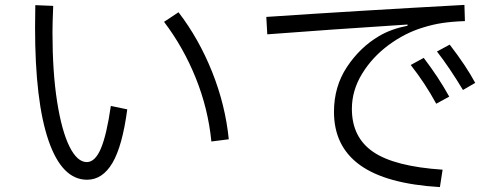

<svg xmlns="http://www.w3.org/2000/svg" viewBox="-20 -744 2025 783"><path d="M123 -632 124 -723 197 -720Q194 -648 194 -613Q194 -449 213 -329Q232 -209 263.5 -146Q295 -83 334 -83Q368 -83 391.5 -138.5Q415 -194 432 -312L499 -298Q479 -148 438.5 -79.5Q398 -11 335 -11Q233 -11 178 -170.5Q123 -330 123 -632ZM842 -167Q829 -300 778.5 -425.5Q728 -551 649 -655L708 -694Q791 -586 845 -451Q899 -316 913 -176Z M1774 19Q1555 6 1448.5 -70.5Q1342 -147 1342 -288Q1342 -391 1395 -471Q1448 -551 1526 -597Q1575 -626 1642 -639V-644Q1318 -623 1070 -604L1066 -675Q1436 -700 1874 -724L1876 -658Q1822 -656 1783 -650Q1744 -644 1706 -632Q1632 -610 1565 -560.5Q1498 -511 1456.5 -443Q1415 -375 1415 -300Q1415 -184 1502 -124.5Q1589 -65 1785 -52ZM1868 -377Q1814 -467 1762 -534L1814 -562Q1881 -475 1918 -406ZM1759 -321Q1714 -404 1655 -479L1708 -508Q1769 -428 1812 -350Z"/></svg>

Font: IBM Plex Sans JP
Style: Regular
Weight: 400
Designer: Mike Abbink; Paul van der Laan; Pieter van Rosmalen; Wujin Sim; Yejin Wi; Jinhee Kim; Boomi Park; Yona Kim; Kichan Ma
Foundry: Sandoll Inc.
Version: Version 1.000